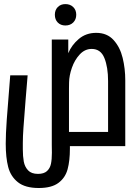

<svg xmlns="http://www.w3.org/2000/svg" viewBox="-20 -714 640 938"><path d="M8 -12Q8 -58 13 -129Q18 -200 30 -346H115L105 -225.5Q97.5 -130 94.5 -88.5Q91.5 -47 91.5 -15V15.5Q91.5 50 96.2 75.5Q101 101 117.2 118.2Q133.5 135.5 165.5 135.5Q194.5 135.5 209.5 121.8Q224.5 108 229 86.2Q233.5 64.5 233.5 32L233 -5V-521H313.5V-454Q329.5 -493.5 364.8 -523.5Q400 -553.5 450 -553.5Q503 -553.5 534.8 -518.5Q566.5 -483.5 579.2 -431.2Q592 -379 592 -321.5V0H321.5V12Q321.5 71.5 310.2 113Q299 154.5 265.5 179.5Q232 204.5 169.5 204.5Q103 204.5 67.5 176.2Q32 148 20 101.8Q8 55.5 8 -12ZM508 -69.5V-318Q508 -386 490 -430.5Q472 -475 428 -475Q394.5 -475 369.5 -448Q344.5 -421 331.2 -382.8Q318 -344.5 317.5 -312L317 -281V-69.5ZM248 -642Q248 -665 262.2 -679.5Q276.5 -694 299.5 -694Q323 -694 337.8 -679.5Q352.5 -665 352.5 -642Q352.5 -619 337.8 -604.2Q323 -589.5 299.5 -589.5Q276.5 -589.5 262.2 -604Q248 -618.5 248 -642Z"/></svg>

Font: JuliaMono
Style: Regular
Weight: 400
Monospace: yes
Designer: cormullion
Foundry: corm
Version: Version 0.055; ttfautohint (v1.8.4)